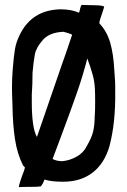

<svg xmlns="http://www.w3.org/2000/svg" viewBox="-20 -744 519 785"><path d="M428 -148Q408 -77 359.5 -39Q311 -1 238 -1Q189 -1 162 -10Q156 7 149 15L147 18Q139 20 103 20Q72 20 57 21Q57 15 64 -6.5Q71 -28 78 -45L82 -59L74 -68Q50 -116 41 -176.5Q32 -237 31 -313Q29 -361 29 -386Q29 -424 32 -460Q36 -512 41 -542Q46 -572 60 -600Q109 -703 227 -706Q272 -706 303 -692Q305 -696 307.5 -708Q310 -720 314 -724Q326 -723 351 -723Q368 -723 383.5 -722Q399 -721 406 -717Q404 -708 396 -685Q395 -681 391 -670Q387 -659 386 -649Q418 -615 431 -568Q444 -521 447 -462Q452 -407 451 -372Q453 -244 428 -148ZM240 -614Q183 -612 155.5 -581Q128 -550 122.5 -521.5Q117 -493 113 -446Q113 -399 110 -358V-327Q110 -220 131 -184L234 -483Q242 -504 275 -602Q264 -608 240 -614ZM235 -85Q266 -88 294 -104Q322 -120 335 -147Q355 -182 360.5 -205Q366 -228 367 -258Q367 -272 368 -279Q369 -295 369 -330Q369 -360 368 -379Q367 -409 359 -438Q351 -467 337 -505Q319 -435 295 -366Q271 -297 231 -190L195 -94Q212 -85 235 -85Z"/></svg>

Font: Londrina Solid Light
Style: Regular
Weight: 300
Designer: Marcelo Magalhaes
Foundry: Marcelo Magalhães
Version: Version 1.002